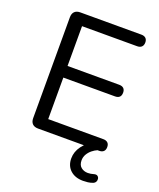

<svg xmlns="http://www.w3.org/2000/svg" viewBox="-162 -803 907 1095"><g transform="rotate(20 292.0 -256.0)"><path d="M133 0Q110.5 0 98.5 -12Q86.5 -24 86.5 -46.5V-658.5Q86.5 -681 98.5 -693Q110.5 -705 133 -705H503.5Q521 -705 530.5 -696Q540 -687 540 -670.5Q540 -653 530.5 -643.8Q521 -634.5 503.5 -634.5H169V-393H482.5Q500.5 -393 509.8 -384Q519 -375 519 -358Q519 -340.5 509.8 -331.5Q500.5 -322.5 482.5 -322.5H169V-70.5H503.5Q521 -70.5 530.5 -61.5Q540 -52.5 540 -35.5Q540 -18 530.5 -9Q521 0 503.5 0ZM475 192.5Q427 192.5 398 166Q369 139.5 369 94.5Q369 54.5 394.8 19.2Q420.5 -16 465 -36.5L494 0Q478.5 6.5 463.2 18.8Q448 31 438 48Q428 65 428 85.5Q428 113.5 444.8 127.2Q461.5 141 486 141Q495 141 503.5 139.5Q512 138 520.5 135.5Q534.5 131.5 542.2 136.5Q550 141.5 552 151.2Q554 161 549.5 170Q545 179 534 183.5Q519 189 504 190.8Q489 192.5 475 192.5Z"/></g></svg>

Font: Nunito ExtraLight
Style: Regular
Weight: 200
Designer: Vernon Adams
Foundry: Vernon Adams
Version: Version 3.602;April 4, 2023;FontCreator 14.0.0.2856 64-bit